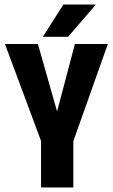

<svg xmlns="http://www.w3.org/2000/svg" viewBox="-20 -831 499 851"><path d="M305 0H162V-206L2 -636H148L233 -337L312 -636H458L305 -205ZM405 -811 282 -668H170L261 -811Z"/></svg>

Font: Teko Semibold
Style: Regular
Weight: 600
Designer: Manushi Parikh, Jonny Pinhorn
Foundry: Indian Type Foundry
Version: Version 1.105;PS 1.0;hotconv 1.0.78;makeotf.lib2.5.61930; tt